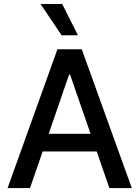

<svg xmlns="http://www.w3.org/2000/svg" viewBox="-20 -958 709 978"><path d="M18.6 0 272.5 -707H396.5L651.4 0H537.1L472.7 -186.5H197.3L132.8 0ZM441.4 -276.4 336.9 -578.1H332L228 -276.4ZM186.5 -937.5H296.9L377 -778.3H293.9Z"/></svg>

Font: WEMIX Pretendard Medium
Style: Regular
Weight: 500
Designer: Base glyphs from Inter by Rasmus Andersson; Hangeul glyphs from Noto Sans CJK(Source Han Sans) by Jang Soo-young and Kan
Foundry: Kil Hyung-jin
Version: Version 1.000